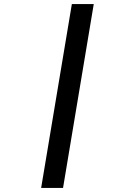

<svg xmlns="http://www.w3.org/2000/svg" viewBox="-20 -780 640 938"><path d="M181 138 331 -760H438L288 138Z"/></svg>

Font: IBM Plex Mono SemiBold
Style: Italic
Weight: 600
Italic angle: -9°
Monospace: yes
Designer: Mike Abbink, Paul van der Laan, Pieter van Rosmalen
Foundry: Bold Monday
Version: Version 2.3